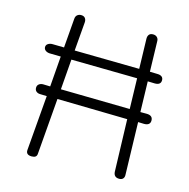

<svg xmlns="http://www.w3.org/2000/svg" viewBox="-107 -826 922 936"><g transform="rotate(15 354.5 -358.0)"><path d="M653 -314Q653 -289 622 -289L592 -290L599 -27Q600 -14 593.5 -6.5Q587 1 574 1Q547 1 545 -26L537 -290L183 -297L160 -14Q159 6 134 6Q104 6 106 -19L129 -297L96 -298Q84 -298 76 -304.5Q68 -311 68 -323Q68 -335 76.5 -341.5Q85 -348 97 -348L133 -347L145 -501L88 -502Q75 -503 67 -509.5Q59 -516 59 -526Q59 -537 68.5 -543Q78 -549 90 -549L149 -548L161 -696Q162 -709 170 -715.5Q178 -722 189 -722Q203 -722 209.5 -713.5Q216 -705 215 -692L203 -547L530 -542L526 -694Q526 -707 532.5 -714.5Q539 -722 552 -722Q565 -722 572.5 -714.5Q580 -707 580 -696L584 -542L621 -541Q636 -541 644 -535Q652 -529 652 -517Q652 -493 622 -493L586 -494L590 -340H621Q653 -340 653 -314ZM536 -341 532 -495 199 -500 187 -347Z"/></g></svg>

Font: Mali Light
Style: Regular
Weight: 300
Designer: Kitiyaporn Chalermlarp | Katatrad Aksorn Co.,Ltd.
Foundry: Cadson Demak Co.,Ltd.
Version: Version 1.000; ttfautohint (v1.6)